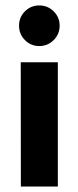

<svg xmlns="http://www.w3.org/2000/svg" viewBox="-20 -680 288 706"><path d="M192.7 -451V6H56.7L56.3 -451ZM124.4 -660Q155.5 -660 177.4 -638.3Q199.3 -616.7 199.3 -585.6Q199.3 -554.5 177.4 -532.6Q155.5 -510.7 124.4 -510.7Q93.3 -510.7 71.7 -532.6Q50 -554.5 50 -585.6Q50 -616.7 71.7 -638.3Q93.3 -660 124.4 -660Z"/></svg>

Font: Nata Sans
Style: Regular
Weight: 400
Designer: Daniel Uzquiano Cruz
Version: Version 1.001